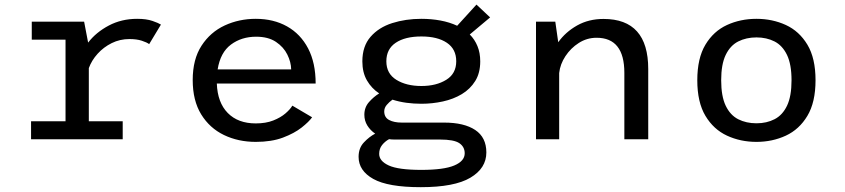

<svg xmlns="http://www.w3.org/2000/svg" viewBox="-20 -592 3590 816"><path d="M357.5 -76.5H501.5V0H112V-76.5H258.5V-423.5H115V-500H337.5L354.5 -411Q388.5 -455 442.5 -483.5Q496.5 -512 563 -512Q602.5 -512 628.2 -503Q654 -494 664 -487.5L614 -404.5Q604 -412 582.5 -419Q561 -426 530 -426Q489.5 -426 454.8 -408.8Q420 -391.5 394.8 -363.5Q369.5 -335.5 357.5 -302.5Z M1306.5 -93.5Q1293 -74.5 1262 -50Q1231 -25.5 1182.5 -7.2Q1134 11 1067 11Q992.5 11 931.8 -18.2Q871 -47.5 835 -106Q799 -164.5 799 -252Q799 -340 836.5 -397.8Q874 -455.5 935 -483.8Q996 -512 1067 -512Q1142.5 -512 1200 -479.8Q1257.5 -447.5 1289.5 -386.2Q1321.5 -325 1321.5 -237H901.5Q904.5 -156 948 -111.8Q991.5 -67.5 1067 -67.5Q1110 -67.5 1141.5 -80Q1173 -92.5 1193.2 -110Q1213.5 -127.5 1222.5 -143ZM1068.5 -436Q1006.5 -436 961.5 -402.5Q916.5 -369 905 -297H1217.5Q1217 -328 1201.2 -360Q1185.5 -392 1152.8 -414Q1120 -436 1068.5 -436Z M1771 -151Q1738.5 -151 1707.2 -155.2Q1676 -159.5 1648 -168.5Q1634 -158.5 1623.5 -146Q1613 -133.5 1613 -118.5Q1613 -93 1633.8 -82Q1654.5 -71 1687.5 -71H1867.5Q1952.5 -71 1999.8 -39.5Q2047 -8 2047 56Q2047 123 1979.2 163.2Q1911.5 203.5 1768.5 203.5Q1629 203.5 1566.5 168.5Q1504 133.5 1504 74.5Q1504 37 1526.8 13Q1549.5 -11 1574.5 -24Q1554 -38 1541.2 -58.5Q1528.5 -79 1528.5 -104.5Q1528.5 -136 1548.5 -158.5Q1568.5 -181 1591.5 -195Q1559 -216.5 1539.5 -250.2Q1520 -284 1520 -331Q1520 -395.5 1554.8 -435.5Q1589.5 -475.5 1646.8 -493.8Q1704 -512 1771 -512Q1813 -512 1852 -504.8Q1891 -497.5 1923 -482.5L2005 -572.5L2063 -518L1976.5 -445.5Q1997.5 -424.5 2009.2 -396Q2021 -367.5 2021 -331Q2021 -282 1999.8 -247.8Q1978.5 -213.5 1942.8 -192Q1907 -170.5 1862.2 -160.8Q1817.5 -151 1771 -151ZM1771 -226.5Q1834 -226.5 1876.5 -252.8Q1919 -279 1919 -331.5Q1919 -383.5 1879.2 -410.2Q1839.5 -437 1771 -437Q1701.5 -437 1661.8 -410.2Q1622 -383.5 1622 -331.5Q1622 -279 1664.5 -252.8Q1707 -226.5 1771 -226.5ZM1591.5 62Q1591.5 92.5 1632.2 111.2Q1673 130 1770.5 130Q1866.5 130 1910.8 111.2Q1955 92.5 1955 59.5Q1955 32 1932.2 16.5Q1909.5 1 1849 1H1655.5Q1644.5 1 1633.5 -0.5Q1616 9 1603.8 24.5Q1591.5 40 1591.5 62Z M2258 0V-500H2340L2352.5 -412.5Q2383.5 -456 2432.8 -483.8Q2482 -511.5 2545 -511.5Q2735 -511.5 2735 -298.5V0H2633.5V-282.5Q2633.5 -431.5 2515.5 -431.5Q2474.5 -431.5 2440 -409.5Q2405.5 -387.5 2383 -353.2Q2360.5 -319 2356.5 -281.5V0Z M3195 11Q3127 11 3069.8 -15.5Q3012.5 -42 2978 -99.8Q2943.5 -157.5 2943.5 -251Q2943.5 -344.5 2978 -402Q3012.5 -459.5 3069.8 -485.8Q3127 -512 3195 -512Q3262.5 -512 3319.8 -485.8Q3377 -459.5 3411.5 -402Q3446 -344.5 3446 -251Q3446 -157.5 3411.5 -99.8Q3377 -42 3319.8 -15.5Q3262.5 11 3195 11ZM3195 -68Q3238.5 -68 3272.2 -85.5Q3306 -103 3325 -143Q3344 -183 3344 -251Q3344 -318.5 3324.8 -358.5Q3305.5 -398.5 3271.8 -415.8Q3238 -433 3195 -433Q3151.5 -433 3117.5 -415.8Q3083.5 -398.5 3064.2 -358.5Q3045 -318.5 3045 -251Q3045 -183 3064.2 -142.8Q3083.5 -102.5 3117.5 -85.2Q3151.5 -68 3195 -68Z"/></svg>

Font: League Mono
Style: Regular
Weight: 400
Width: 6
Designer: Tyler Finck
Foundry: The League of Moveable Type / Tyler Finck
Version: Version 2.300;RELEASE